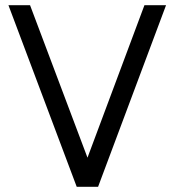

<svg xmlns="http://www.w3.org/2000/svg" viewBox="-20 -720 674 740"><path d="M12.5 -700 275.7 0H358L620 -700H536.7L317.2 -112.3L95.8 -700Z"/></svg>

Font: Unageo Variable
Style: Regular
Weight: 300
Designer: Richard Sepsi
Foundry: Richard Sepsi
Version: Version 2.200